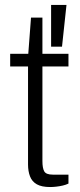

<svg xmlns="http://www.w3.org/2000/svg" viewBox="-20 -743 322 774"><path d="M182 11Q148 11 128.5 0Q109 -11 101 -32Q93 -53 93 -80V-475H21V-526H94L105 -672H151V-526H256V-475H151V-94Q151 -65 158.5 -52Q166 -39 193 -39H256V-3Q246 2 233 5Q220 8 206.5 9.5Q193 11 182 11ZM186 -555V-723H248L230 -555Z"/></svg>

Font: Archivo SemiBold ExtraLight
Style: Regular
Weight: 250
Version: Version 2.001